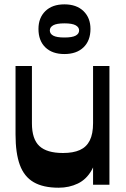

<svg xmlns="http://www.w3.org/2000/svg" viewBox="-20 -862 588 896"><path d="M253.8 14Q181.5 14 137.1 -11.8Q92.8 -37.5 72.6 -92.3Q52.5 -147 52.5 -234.8V-554H129V-286.5Q129 -212.7 163.9 -180.4Q198.7 -148 274 -148Q321.7 -148 352.8 -162Q383.8 -176 399 -206.6Q414.3 -237.2 414.3 -287.2L432.8 -185Q432.8 -112.5 408.3 -68.8Q383.8 -25 343.3 -5.5Q302.8 14 253.8 14ZM414.3 0V-554H490.7V0ZM280.5 -609.8Q223.8 -609.8 191.6 -641Q159.5 -672.3 159.5 -727Q159.5 -778.7 191.6 -810.2Q223.8 -841.7 280.5 -841.7Q337.2 -841.7 369.7 -810.2Q402.2 -778.7 402.2 -727Q402.2 -672.3 369.7 -641Q337.2 -609.8 280.5 -609.8ZM280.5 -687Q317 -687 333.1 -695.7Q349.2 -704.5 349.2 -720Q349.2 -735 333.1 -744Q317 -753 280.5 -753Q244.2 -753 228.4 -744Q212.5 -735 212.5 -720Q212.5 -704.5 228.4 -695.7Q244.2 -687 280.5 -687Z"/></svg>

Font: Savate ExtraLight
Style: Regular
Weight: 200
Designer: Max Esnée
Foundry: Plomb Type
Version: Version 2.000